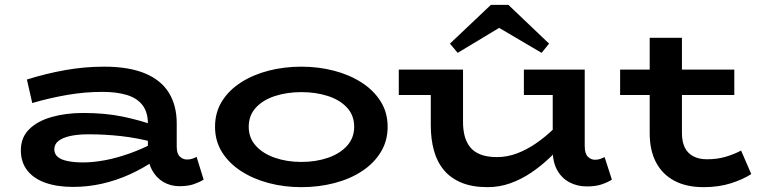

<svg xmlns="http://www.w3.org/2000/svg" viewBox="-20 -758 3138 792"><path d="M720 10Q684 10 654.5 -7Q625 -24 607.5 -56Q590 -88 590 -131V-249Q590 -295 568 -324Q546 -353 504 -366Q462 -379 402 -379Q330 -379 257.5 -366.5Q185 -354 113 -333L91 -430Q171 -455 250 -469Q329 -483 410 -483Q511 -483 577.5 -455.5Q644 -428 676.5 -375.5Q709 -323 709 -249V-153Q709 -124 722 -112Q735 -100 751 -100Q764 -100 774 -103.5Q784 -107 791 -111L820 -17Q804 -7 780 1.5Q756 10 720 10ZM282 13Q216 13 167.5 -4Q119 -21 92.5 -55Q66 -89 66 -138Q66 -191 100.5 -225Q135 -259 193.5 -275.5Q252 -292 323 -292Q414 -292 486 -277Q558 -262 619 -240V-170Q547 -189 480 -196.5Q413 -204 345 -204Q301 -204 269.5 -197Q238 -190 221 -176.5Q204 -163 204 -142Q204 -123 218 -111Q232 -99 259.5 -93.5Q287 -88 323 -88Q364 -88 412.5 -97Q461 -106 514.5 -125Q568 -144 619 -171L617 -96Q571 -64 516 -39Q461 -14 402 -0.5Q343 13 282 13Z M1223 14Q1152 14 1088 -3Q1024 -20 974 -52.5Q924 -85 895.5 -131Q867 -177 867 -235Q867 -294 895.5 -340Q924 -386 974 -418Q1024 -450 1088 -466.5Q1152 -483 1223 -483Q1293 -483 1357 -466.5Q1421 -450 1471 -418Q1521 -386 1550 -340Q1579 -294 1579 -235Q1579 -177 1551 -131Q1523 -85 1474 -52.5Q1425 -20 1360 -3Q1295 14 1223 14ZM1223 -90Q1283 -90 1332.5 -107Q1382 -124 1411.5 -156.5Q1441 -189 1441 -235Q1441 -282 1411.5 -314Q1382 -346 1332.5 -362Q1283 -378 1223 -378Q1164 -378 1114.5 -362Q1065 -346 1035.5 -314Q1006 -282 1006 -235Q1006 -189 1035.5 -156.5Q1065 -124 1114.5 -107Q1164 -90 1223 -90Z M1991 14Q1928 14 1883.5 -4.5Q1839 -23 1811 -56.5Q1783 -90 1770 -137Q1757 -184 1757 -241V-471H1890V-253Q1890 -224 1896.5 -198Q1903 -172 1918.5 -152Q1934 -132 1961.5 -121Q1989 -110 2030 -110Q2072 -110 2112 -125Q2152 -140 2190 -166Q2228 -192 2262.5 -225Q2297 -258 2327 -293V-190Q2290 -148 2251.5 -111Q2213 -74 2171.5 -46Q2130 -18 2085 -2Q2040 14 1991 14ZM1625 -366V-471H1866V-366ZM2401 11Q2361 11 2329 -6Q2297 -23 2278.5 -56Q2260 -89 2260 -138V-471H2392V-156Q2392 -124 2405 -111.5Q2418 -99 2434 -99Q2447 -99 2456.5 -102.5Q2466 -106 2474 -110L2504 -17Q2487 -6 2462 2.5Q2437 11 2401 11ZM2141 -366V-471H2375V-366ZM1868 -540 1836 -578 2005 -738H2077L2245 -578L2214 -540L2039 -643Z M2882 14Q2811 14 2761.5 -12.5Q2712 -39 2686 -88.5Q2660 -138 2660 -209V-602H2793V-209Q2793 -174 2804.5 -150Q2816 -126 2839.5 -113.5Q2863 -101 2896 -101Q2939 -101 2974 -111.5Q3009 -122 3037 -137L3079 -40Q3045 -18 2995 -2Q2945 14 2882 14ZM2538 -366V-471H3009V-366Z"/></svg>

Font: BioRhyme SemiExpanded
Style: Bold
Weight: 700
Width: 6
Designer: Aoife Mooney
Foundry: Aoife Mooney Type
Version: Version 1.600;gftools[0.9.33]